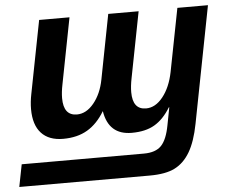

<svg xmlns="http://www.w3.org/2000/svg" viewBox="-92 -589 1033 858"><g transform="rotate(-5 424.5 -160.0)"><path d="M545.4 207.5H-39.6L-20 107.4H528.3Q581.1 107.4 606.7 80.6Q632.3 53.7 644 -9.8L659.2 -88.9H657.2Q626 -37.6 585.4 -13.7Q544.9 10.3 482.4 10.3Q378.9 10.3 361.8 -97.7Q329.1 -43 283.9 -16.4Q238.8 10.3 174.8 10.3Q110.8 10.3 76.9 -26.6Q43 -63.5 43 -134.3Q43 -166.5 50.3 -202.6L113.8 -528.3H250L192.4 -231.9Q185.5 -197.8 185.5 -170.9Q185.5 -92.8 245.6 -92.8Q287.6 -92.8 321.5 -134Q355.5 -175.3 367.7 -238.8L423.8 -528.3H560.1L502.4 -231.9Q495.6 -197.8 495.6 -170.9Q495.6 -92.8 555.7 -92.8Q597.7 -92.8 631.3 -135Q665 -177.2 678.7 -245.1L733.9 -528.3H871.1L769.5 -4.9Q754.4 73.2 727.3 119.4Q700.2 165.5 658.9 186.5Q617.7 207.5 545.4 207.5Z"/></g></svg>

Font: Liberation Sans
Style: Bold Italic
Weight: 700
Italic angle: -12°
Designer: Steve Matteson
Foundry: Ascender Corporation
Version: Version 2.1.5